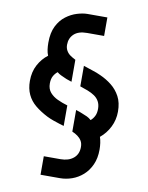

<svg xmlns="http://www.w3.org/2000/svg" viewBox="-96 -828 796 1032"><g transform="rotate(10 301.5 -311.5)"><path d="M275 -144Q268 -146 251.5 -151Q235 -156 215.5 -163Q196 -170 180 -178Q141 -198 112.5 -221.5Q84 -245 69 -277Q54 -309 54 -351Q54 -401 74.5 -439Q95 -477 127 -501Q121 -515 118.5 -533Q116 -551 116 -571Q116 -625 134 -661Q152 -697 180.5 -718.5Q209 -740 240.5 -749.5Q272 -759 297 -759H405V-658H312Q265 -658 241 -635.5Q217 -613 217 -577Q217 -559 225 -545Q233 -531 246 -522Q259 -513 275 -505V-385Q271 -387 259 -390.5Q247 -394 239 -398Q225 -404 213.5 -409.5Q202 -415 193 -423Q180 -413 171 -397Q162 -381 162 -356Q162 -326 178.5 -307Q195 -288 221 -276Q247 -264 275 -256ZM198 136V35H289Q333 35 359.5 13Q386 -9 386 -48Q386 -68 378 -81.5Q370 -95 356.5 -105Q343 -115 326 -122V-240Q339 -236 347 -233Q355 -230 362 -227Q376 -222 388.5 -216Q401 -210 412 -200Q425 -211 433 -227Q441 -243 441 -266Q441 -290 431.5 -307Q422 -324 405.5 -335Q389 -346 368.5 -354Q348 -362 326 -369V-481Q351 -472 375.5 -464.5Q400 -457 421 -447Q455 -432 484 -409Q513 -386 531 -352.5Q549 -319 549 -270Q549 -225 529.5 -186Q510 -147 477 -120Q482 -106 484.5 -88Q487 -70 487 -52Q487 -5 471 30.5Q455 66 428.5 89.5Q402 113 369.5 124.5Q337 136 304 136Z"/></g></svg>

Font: Stick No Bills SemiBold
Style: Regular
Weight: 600
Designer: Kosala Senevirathne, Siva Puranthara, Lasantha Premarathna, Tharique Azeez
Foundry: mooniak
Version: Version 2.000